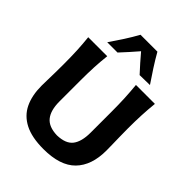

<svg xmlns="http://www.w3.org/2000/svg" viewBox="-294 -1224 1392 1392"><g transform="rotate(45 402.5 -528.0)"><path d="M404.3 14.2Q285.2 14.2 211.7 -23.4Q138.2 -61 104.2 -131.6Q70.3 -202.1 70.3 -301.8Q70.3 -323.2 71.3 -359.1Q72.3 -395 73 -438.2Q73.7 -481.4 73.7 -524.9Q73.7 -601.1 70.8 -662.4Q67.9 -723.6 61 -789.1H255.9Q248.5 -723.6 245.6 -662.4Q242.7 -601.1 242.7 -524.9V-312Q242.7 -221.2 280.3 -174.6Q317.9 -127.9 403.8 -125.5Q491.7 -127.9 527.1 -174.3Q562.5 -220.7 562.5 -312V-524.9Q562.5 -601.1 559.6 -662.4Q556.6 -723.6 550.3 -789.1H744.6Q737.8 -723.6 734.9 -662.4Q731.9 -601.1 731.9 -524.9Q731.9 -481.4 732.9 -437.7Q733.9 -394 734.6 -357.9Q735.4 -321.8 735.4 -301.3Q735.4 -149.4 655.3 -67.6Q575.2 14.2 404.3 14.2ZM518.6 -858.4Q488.8 -890.6 460 -923.1Q431.2 -955.6 403.8 -988.3Q347.7 -922.9 289.6 -860.8H184.1Q220.2 -913.1 254.2 -965.6Q288.1 -1018.1 316.4 -1069.8H489.7Q519 -1018.1 553 -965.3Q586.9 -912.6 622.6 -860.4Z"/></g></svg>

Font: Pinar-DS2-FD Bold
Style: Regular
Weight: 700
Designer: Amin Abedi
Version: Version 3.000